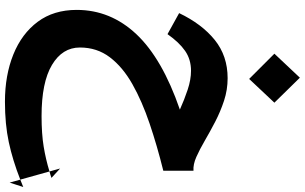

<svg xmlns="http://www.w3.org/2000/svg" viewBox="-248 -528 1232 776"><g transform="rotate(90 368.0 -140.0)"><path d="M699 268Q685 273 673 276L706 394Q627 425 554.5 440.5Q482 456 391 456Q284 456 200 422Q116 388 68 323.5Q20 259 20 166Q20 29 118.5 -75.5Q217 -180 423 -251Q383 -269 342.5 -282.5Q302 -296 266 -296Q220 -296 185.5 -272Q151 -248 118 -201L33 -248Q77 -340 141.5 -392Q206 -444 296 -444Q343 -444 387 -429.5Q431 -415 471.5 -394Q512 -373 548 -352Q584 -331 614.5 -317.5Q645 -304 670 -306V-184Q569 -159 479 -128.5Q389 -98 320 -59Q251 -20 211.5 32Q172 84 172 153Q172 224 242.5 266Q313 308 449 308Q521 308 572.5 299.5Q624 291 673 276L661 233ZM736 382 718 437 706 394Q720 388 736 382ZM299 -531 197 -633 294 -736 395 -633Z"/></g></svg>

Font: Readex Pro bold
Style: Bold
Weight: 700
Designer: Bonnie Shaver-Troup, Thomas Jockin
Foundry: Lexend
Version: Version 1.200; ttfautohint (v1.8.3)